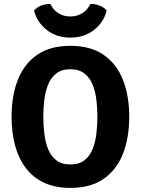

<svg xmlns="http://www.w3.org/2000/svg" viewBox="-20 -927 706 962"><path d="M197 -342Q197 -301.5 201.8 -259.5Q206.5 -217.5 220.2 -182Q234 -146.5 261 -124.8Q288 -103 332.5 -103Q377 -103 404 -124.8Q431 -146.5 444.8 -182Q458.5 -217.5 463.2 -259.5Q468 -301.5 468 -342Q468 -382.5 463.2 -424.2Q458.5 -466 444.8 -501.2Q431 -536.5 404 -558.2Q377 -580 332.5 -580Q288 -580 261 -558.2Q234 -536.5 220.2 -501.2Q206.5 -466 201.8 -424.2Q197 -382.5 197 -342ZM38 -342Q38 -448.5 70 -528.5Q102 -608.5 167.2 -653Q232.5 -697.5 332.5 -697.5Q433.5 -697.5 498.8 -652.5Q564 -607.5 595.8 -527.5Q627.5 -447.5 627.5 -342Q627.5 -235.5 595.5 -155.2Q563.5 -75 498.2 -30.2Q433 14.5 332.5 14.5Q257 14.5 201.5 -11.2Q146 -37 109.8 -84.5Q73.5 -132 55.8 -197.5Q38 -263 38 -342ZM514.5 -874.5Q500.5 -816 451.2 -777.2Q402 -738.5 332.5 -738.5Q263 -738.5 214 -777.2Q165 -816 150.5 -874.5Q164 -890.5 186.8 -899.2Q209.5 -908 232.5 -907Q246 -878 272 -861.2Q298 -844.5 332.5 -844.5Q367 -844.5 393 -861.2Q419 -878 432.5 -907Q456 -908 478.5 -899.2Q501 -890.5 514.5 -874.5Z"/></svg>

Font: Signika Negative
Style: Bold
Weight: 700
Designer: Anna Giedry
Foundry: Anna Giedry
Version: Version 2.001